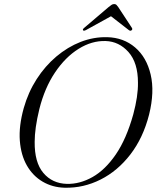

<svg xmlns="http://www.w3.org/2000/svg" viewBox="-20 -890 760 922"><path d="M494.5 -711.5Q573.5 -709.5 628.8 -662.2Q684 -615 703.5 -532Q723 -449 696 -340Q667.5 -228 606.2 -148.5Q545 -69 463 -27.8Q381 13.5 291 11.5Q232 10 185 -17.5Q138 -45 109.2 -95Q80.5 -145 75.2 -214.8Q70 -284.5 94 -371Q115.5 -447 156 -510Q196.5 -573 250.8 -618.8Q305 -664.5 367.2 -688.8Q429.5 -713 494.5 -711.5ZM301 -7Q363.5 -5.5 424.2 -39.8Q485 -74 536 -148.2Q587 -222.5 620 -341Q643.5 -428.5 642.5 -493Q642.5 -589 597 -640Q551.5 -691 487 -693Q421 -695 357.5 -655.5Q294 -616 244.2 -542Q194.5 -468 169 -366.5Q157.5 -319.5 152 -280.2Q146.5 -241 146.5 -209Q145.5 -110 188.2 -59.5Q231 -9 301 -7ZM611 -744Q605.5 -740 598 -746L513 -812L393.5 -746Q383 -740.5 379.5 -744Q375 -748.5 384 -756L502 -856.5Q510 -863 515.8 -866.8Q521.5 -870.5 528.5 -870.5Q535 -870.5 539 -866.8Q543 -863 547.5 -856.5L613.5 -756Q618 -748.5 611 -744Z"/></svg>

Font: Fraunces 72pt Light
Style: Italic
Weight: 300
Italic angle: -16°
Version: Version 1.000;[b76b70a41]